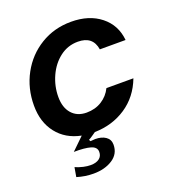

<svg xmlns="http://www.w3.org/2000/svg" viewBox="-141 -682 906 1003"><g transform="rotate(-20 312.0 -180.0)"><path d="M423 -184H573Q538 -92 462 -41.5Q386 9 288 11Q283 14 270.5 23Q258 32 245 39L250 48Q272 46 277 46Q312 46 334.5 61.5Q357 77 357 106Q357 157 314 185Q271 213 208 213Q161 213 116 199L125 147Q171 166 209 166Q239 166 256.5 153Q274 140 274 116Q274 89 241.5 79.5Q209 70 149 71L217 5Q132 -12 84 -73.5Q36 -135 36 -227Q36 -323 79 -402Q122 -481 197.5 -527Q273 -573 367 -573Q467 -573 531 -522Q595 -471 603 -386H460Q448 -463 365 -463Q309 -463 265 -429.5Q221 -396 196 -341Q171 -286 171 -226Q171 -167 201 -133Q231 -99 283 -99Q331 -99 367.5 -122Q404 -145 423 -184Z"/></g></svg>

Font: Open Sauce Sans
Style: Bold Italic
Weight: 700
Italic angle: -10°
Designer: Alfredo Marco Pradil
Foundry: Creative Sauce Fz LLC
Version: Version 1.477